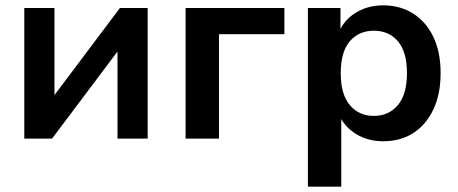

<svg xmlns="http://www.w3.org/2000/svg" viewBox="-20 -519 1715 719"><path d="M71 0V-489H184V-163L429 -489H533V0H420V-326L175 0Z M675 0V-489H1045V-391H800V0Z M1133 180V-489H1255V-411Q1276 -451 1318.5 -475Q1361 -499 1415 -499Q1479 -499 1527.5 -468Q1576 -437 1603 -380.5Q1630 -324 1630 -245Q1630 -167 1603 -109.5Q1576 -52 1528 -21Q1480 10 1415 10Q1363 10 1321.5 -12.5Q1280 -35 1258 -73V180ZM1380 -85Q1436 -85 1470 -125.5Q1504 -166 1504 -245Q1504 -325 1470 -364.5Q1436 -404 1380 -404Q1324 -404 1290 -364.5Q1256 -325 1256 -245Q1256 -166 1290 -125.5Q1324 -85 1380 -85Z"/></svg>

Font: Nunito Sans
Style: Bold
Weight: 700
Designer: Vernon Adams
Foundry: Vernon Adams
Version: Version 3.101; ttfautohint (v1.8.4.7-5d5b);gftools[0.9.27]